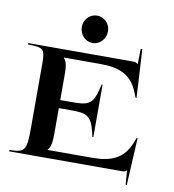

<svg xmlns="http://www.w3.org/2000/svg" viewBox="-94 -895 948 1048"><g transform="rotate(10 380.0 -371.5)"><path d="M287.5 -738.5C287.5 -695.7 320 -661 360 -661C400 -661 432.5 -695.7 432.5 -738.5C432.5 -779.9 400 -813 360 -813C320 -813 287.5 -779.9 287.5 -738.5ZM15 0H639C655 0 658.6 -2 665.6 -9H666.6L673 70H679L693 -193H688L676 -163C638.1 -68.2 567.1 -44 465 -44H220V-45C237 -63 241 -91.5 241 -137V-279.5H303C390.2 -279.5 420.5 -274.6 443 -181L449 -156H454V-447H449L443 -422C420.5 -328.4 390.2 -324 303 -324H241V-463C241 -508.5 237.5 -536.9 220.1 -554.6L220 -556H421C523.1 -556 594.1 -531.8 632 -437L644 -407H649L634 -675H625L623.3 -591.1H621.3C614.3 -598.1 611 -600 595 -600H15V-592C100.5 -592 110 -583.3 110 -505V-145C110 -21.7 100.5 -8 15 -8Z"/></g></svg>

Font: Prida01
Style: Black
Weight: 900
Designer: gluk
Foundry: gluk
Version: Version 00.072